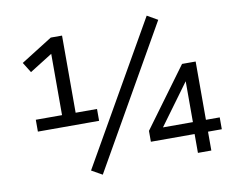

<svg xmlns="http://www.w3.org/2000/svg" viewBox="-81 -839 1215 973"><g transform="rotate(-10 527.0 -352.5)"><path d="M86 -247V-308H221V-642L252 -643L104 -550L71 -603L233 -705H291V-308H401V-247ZM372 25 317 -6 731 -730 785 -699ZM866 0V-97H641V-153L865 -458H935V-158H1006V-97H935V0ZM868 -158V-371H870L700 -139L697 -158Z"/></g></svg>

Font: Nunito Sans 8pt
Style: Regular
Weight: 400
Version: Version 3.101;gftools[0.9.27]